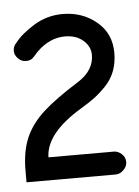

<svg xmlns="http://www.w3.org/2000/svg" viewBox="-38 -847 325 449"><g transform="rotate(-5 124.5 -622.5)"><path d="M6.8 -430.2V-457Q6.8 -502.4 20.3 -533.9Q33.7 -565.4 62.7 -592Q91.8 -618.7 147.9 -653.8Q185.1 -677.7 185.1 -713.9Q185.1 -733.4 168.7 -747.8Q152.3 -762.2 126 -762.2Q89.4 -762.2 59.1 -731.9Q48.8 -719.7 43.9 -716.3Q39.1 -712.9 29.8 -712.9Q20 -712.9 12 -720.9Q3.9 -729 3.9 -738.8Q3.9 -749.5 11.2 -756.8Q26.9 -777.3 57.6 -796.1Q88.4 -814.9 125 -814.9Q170.9 -814.9 204.3 -787.4Q237.8 -759.8 237.8 -713.9Q237.8 -690.9 230.7 -671.9Q223.6 -652.8 209.5 -637.9Q195.3 -623 182.4 -613.3Q169.4 -603.5 149.9 -591.8Q64 -540.5 63 -483.9H216.8Q226.1 -483.9 234.6 -476.3Q243.2 -468.8 243.2 -457Q243.2 -446.8 234.6 -438.5Q226.1 -430.2 216.8 -430.2Z"/></g></svg>

Font: Comic Neue
Style: Regular
Weight: 400
Designer: Craig Rozynski
Foundry: Craig Rozynski
Version: Version 2.003;hotconv 1.0.109;makeotfexe 2.5.65596